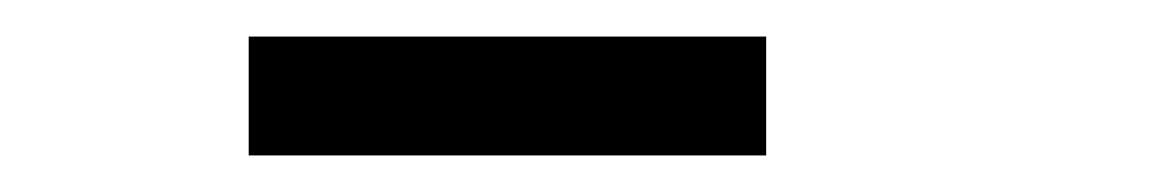

<svg xmlns="http://www.w3.org/2000/svg" viewBox="-20 -663 640 105"><path d="M116 -643H399V-578H116Z"/></svg>

Font: Karma SemiBold
Style: Regular
Weight: 600
Designer: Joana Correia
Foundry: Indian Type Foundry
Version: Version 1.202;PS 1.0;hotconv 1.0.78;makeotf.lib2.5.61930; tt